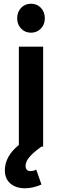

<svg xmlns="http://www.w3.org/2000/svg" viewBox="-20 -785 331 1028"><path d="M72 -687Q72 -721 93 -743Q114 -765 146 -765Q178 -765 199 -743Q220 -721 220 -687Q220 -654 199 -632Q178 -610 146 -610Q114 -610 93 -632Q72 -654 72 -687ZM81 -535H211V0H202Q157 32 137 56.5Q117 81 117 103Q117 117 124 124Q131 131 142 131Q161 131 174 123L202 203Q156 223 114 223Q65 223 35.5 197.5Q6 172 6 127Q6 52 81 -9Z"/></svg>

Font: Gontserrat Medium
Style: Regular
Weight: 500
Designer: Julieta Ulanovsky
Foundry: Julieta Ulanovsky
Version: Version 6.001